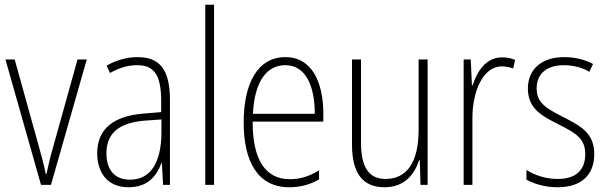

<svg xmlns="http://www.w3.org/2000/svg" viewBox="-20 -780 2565 810"><path d="M153 0H195L346 -529H307L204 -159C192 -119 184 -82 176 -46H173C165 -86 155 -123 144 -162L42 -529H3Z M560 -539C515 -539 469 -526 430 -503L444 -472C486 -496 524 -505 558 -505C629 -505 660 -466 660 -353V-307L587 -301C461 -291 390 -238 390 -133C390 -54 432 10 522 10C604 10 641 -38 661 -92H663L668 0H697V-357C697 -486 655 -539 560 -539ZM590 -271 661 -276V-218C660 -101 620 -22 528 -22C465 -22 429 -62 429 -133C429 -219 483 -262 590 -271Z M883 0V-760H846V0Z M1184 -539C1066 -539 1008 -427 1008 -263C1008 -98 1068 10 1200 10C1249 10 1289 -2 1326 -23V-61C1282 -35 1246 -24 1202 -24C1098 -24 1045 -110 1046 -267H1344V-300C1344 -428 1299 -539 1184 -539ZM1184 -505C1271 -505 1308 -415 1308 -300H1047C1054 -437 1105 -505 1184 -505Z M1784 -529H1746V-233C1746 -91 1694 -25 1606 -25C1539 -25 1503 -71 1503 -178V-529H1465V-170C1465 -51 1509 10 1602 10C1688 10 1729 -46 1748 -104H1751L1754 0H1784Z M2098 -538C2029 -538 1992 -477 1974 -420H1971L1966 -529H1936V0H1973V-283C1973 -393 2017 -500 2097 -500C2115 -500 2132 -496 2145 -491L2153 -527C2136 -535 2117 -538 2098 -538Z M2487 -130C2487 -220 2428 -249 2355 -287C2284 -323 2244 -346 2244 -407C2244 -471 2289 -505 2359 -505C2397 -505 2438 -495 2466 -477L2482 -510C2449 -528 2407 -539 2360 -539C2261 -539 2207 -484 2207 -407C2207 -323 2263 -292 2339 -254C2408 -219 2449 -196 2449 -130C2449 -64 2412 -25 2332 -25C2284 -25 2237 -40 2201 -63V-22C2230 -6 2276 10 2332 10C2435 10 2487 -44 2487 -130Z"/></svg>

Font: Noto Sans Thai Looped Condensed ExtraLight
Style: Regular
Weight: 200
Width: 3
Designer: Sasikarn Vongin, Ben Mitchell
Foundry: The Fontpad Ltd
Version: Version 1.001